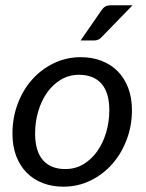

<svg xmlns="http://www.w3.org/2000/svg" viewBox="-20 -702 553 729"><path d="M27.3 0ZM228 -60.1Q266.1 -60.1 296.9 -78.6Q327.6 -97.2 349.4 -127.9Q371.1 -158.7 383.1 -199.2Q395 -239.7 395 -283.7Q395 -350.6 365.2 -384.3Q335.4 -418 280.3 -418Q242.2 -418 211.4 -399.7Q180.7 -381.3 158.9 -350.6Q137.2 -319.8 125.2 -279.5Q113.3 -239.3 113.3 -195.3Q113.3 -128.4 142.8 -94.2Q172.4 -60.1 228 -60.1ZM220.7 6.8Q178.2 6.8 142.6 -6.8Q106.9 -20.5 81.3 -46.4Q55.7 -72.3 41.5 -109.6Q27.3 -147 27.3 -194.8Q27.3 -254.9 47.1 -307.6Q66.9 -360.4 101.8 -399.7Q136.7 -439 184.3 -461.9Q231.9 -484.9 287.1 -484.9Q329.6 -484.9 365.2 -471.2Q400.9 -457.5 426.5 -431.9Q452.1 -406.2 466.6 -368.7Q481 -331.1 481 -283.7Q481 -224.1 460.9 -171.4Q440.9 -118.7 406 -79.1Q371.1 -39.6 323.5 -16.4Q275.9 6.8 220.7 6.8ZM483.4 -682.1 365.7 -561Q358.9 -553.7 352.1 -551Q345.2 -548.3 335.4 -548.3H286.1L364.7 -662.1Q371.6 -672.4 379.6 -677.2Q387.7 -682.1 402.8 -682.1Z"/></svg>

Font: Carlito
Style: Italic
Weight: 400
Italic angle: -7°
Designer: Lukasz Dziedzic
Foundry: tyPoland Lukasz Dziedzic
Version: Version 1.104